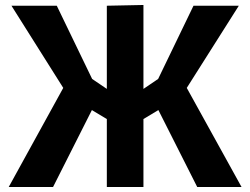

<svg xmlns="http://www.w3.org/2000/svg" viewBox="-20 -751 1005 771"><path d="M15 0 234 -398 26 -728H208L350 -434L409 -394V-728L556 -731V-394L615 -434L757 -728H939L730 -398L950 0H772L616 -309L556 -273V0H409V-273L349 -309L193 0Z"/></svg>

Font: Murecho SemiBold
Style: Regular
Weight: 600
Designer: Neil Summerour
Foundry: Positype
Version: Version 1.010; ttfautohint (v1.8.3)